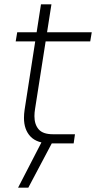

<svg xmlns="http://www.w3.org/2000/svg" viewBox="-20 -658 441 881"><path d="M213 0Q150 0 120 -31.5Q90 -63 90 -117Q90 -135 93 -155L168 -638H216L141 -159Q138 -141 138 -125Q138 -87 157.5 -64.5Q177 -42 223 -42H324L318 0ZM52 -468 59 -510H401L394 -468ZM63 203 176 -16H226L110 203Z"/></svg>

Font: MuseoModerno ExtraLight
Style: Italic
Weight: 250
Italic angle: -9°
Designer: Pablo Cosgaya, Héctor Gatti, Marcela Romero, and the Authors of The MuseoModerno Project.
Foundry: Omnibus-Type Team
Version: Version 1.003